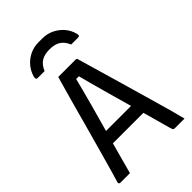

<svg xmlns="http://www.w3.org/2000/svg" viewBox="-271 -1038 1142 1142"><g transform="rotate(-45 300.0 -467.5)"><path d="M141 -278H362Q374 -278 385.5 -278Q397 -278 408 -278L436 -288L445 -243L455 -197H151Q148 -197 145.5 -198.5Q143 -200 141.5 -202.5Q140 -205 140 -208ZM118 0Q98 0 78 0Q58 0 37 0Q33 0 30.5 -2Q28 -4 27 -7Q26 -10 27 -14Q38 -50 51 -96Q64 -142 78.5 -194Q93 -246 108.5 -301.5Q124 -357 139 -412Q154 -467 168.5 -520Q183 -573 196.5 -620Q210 -667 221 -706Q261 -706 298.5 -706Q336 -706 367 -706Q371 -706 373.5 -704.5Q376 -703 377.5 -701Q379 -699 379 -695Q399 -626 420 -554Q441 -482 462.5 -407.5Q484 -333 506 -256Q528 -179 551 -99Q557 -74 564 -49.5Q571 -25 577 0Q556 0 535.5 0Q515 0 497 0Q491 0 487.5 -1.5Q484 -3 481.5 -8.5Q479 -14 476 -25Q458 -90 439 -158.5Q420 -227 401 -293.5Q382 -360 364.5 -423Q347 -486 332 -541Q317 -596 306 -639L329 -622H269L292 -639Q281 -595 267.5 -543.5Q254 -492 237.5 -431.5Q221 -371 201.5 -302.5Q182 -234 161 -158.5Q140 -83 118 0ZM188 -788Q174 -788 160 -788Q146 -788 132 -788Q122 -788 119.5 -792.5Q117 -797 119 -809Q129 -845 152 -873Q175 -901 209 -918Q243 -935 285 -935H315Q357 -935 391 -918Q425 -901 448.5 -873Q472 -845 481 -809Q484 -797 481 -792.5Q478 -788 468 -788Q454 -788 440 -788Q426 -788 412 -788Q395 -827 368.5 -843Q342 -859 300 -859Q258 -859 231.5 -843Q205 -827 188 -788Z"/></g></svg>

Font: RecMonoLinear Nerd Font Mono
Style: Regular
Weight: 400
Monospace: yes
Version: Version 1.085; ttfautohint (v1.8.4.7-5d5b);Nerd Fonts 3.2.1